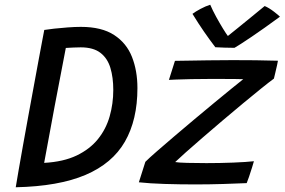

<svg xmlns="http://www.w3.org/2000/svg" viewBox="-20 -776 1202 811"><path d="M46.5 15Q50.5 -10 58.5 -56.2Q66.5 -102.5 77 -161.2Q87.5 -220 99.2 -283.8Q111 -347.5 122.2 -409Q133.5 -470.5 143 -522Q152.5 -573.5 159 -607.5Q165.5 -641.5 167 -649.5Q182 -652 208.8 -655Q235.5 -658 266 -660.2Q296.5 -662.5 321.5 -662.5Q409.5 -662.5 462 -628.2Q514.5 -594 537.5 -535.5Q560.5 -477 560.5 -404Q560.5 -269.5 507.5 -177.5Q454.5 -85.5 341.2 -37.2Q228 11 46.5 15ZM166.5 -88Q248 -92.5 303.8 -119.2Q359.5 -146 393.8 -188.5Q428 -231 443.2 -284.5Q458.5 -338 458.5 -396Q458.5 -449 446.2 -489.5Q434 -530 404 -553Q374 -576 321 -576Q309 -576 289.8 -575.2Q270.5 -574.5 258 -573.5Q235 -455 211 -328.2Q187 -201.5 166.5 -88ZM1022 -2.5Q979.5 -0.5 922 1.2Q864.5 3 804.5 3Q738.5 3 675.2 1Q612 -1 566.5 -6L594 -92.5Q610 -108.5 642.5 -136.8Q675 -165 716.5 -200.5Q758 -236 802.5 -273.2Q847 -310.5 888.2 -344.5Q929.5 -378.5 961 -404.2Q992.5 -430 1007.5 -441.5Q998.5 -442 974.8 -442.2Q951 -442.5 920.8 -442.5Q890.5 -442.5 862 -442.5Q825.5 -442.5 788.2 -441.8Q751 -441 724.5 -440Q698 -439 693.5 -438.5L719 -519Q735 -519 772 -519.8Q809 -520.5 858.8 -521.2Q908.5 -522 963 -522Q1008.5 -522 1058.8 -521.5Q1109 -521 1154 -519.5Q1154 -516.5 1150.2 -500.2Q1146.5 -484 1142.5 -467Q1138.5 -450 1137 -444Q1116.5 -429 1081.8 -401Q1047 -373 1004.8 -338Q962.5 -303 918.5 -265.5Q874.5 -228 834.5 -193.5Q794.5 -159 764.2 -132Q734 -105 720 -91.5Q733 -89 770.8 -88Q808.5 -87 852 -87Q908.5 -87 965.2 -89.2Q1022 -91.5 1052.5 -95Q1051 -89 1044.8 -69Q1038.5 -49 1031.8 -29Q1025 -9 1022 -2.5ZM1098 -750.5Q1116 -743 1136.8 -727Q1157.5 -711 1162.5 -705.5Q1094.5 -655.5 1042.2 -620.2Q990 -585 970.5 -574Q952.5 -574 928.2 -574.8Q904 -575.5 889.5 -576.5Q865.5 -608 841.8 -642.2Q818 -676.5 793 -717.5Q805.5 -727 827 -738.5Q848.5 -750 868 -756Q878.5 -731.5 893.5 -704.2Q908.5 -677 922 -655Q935.5 -633 942.5 -624Q957.5 -636 984.8 -658Q1012 -680 1042.5 -705Q1073 -730 1098 -750.5Z"/></svg>

Font: Grandstander
Style: Italic
Weight: 400
Italic angle: -15°
Designer: Tyler Finck
Foundry: Etcetera Type Co
Version: Version 1.200; ttfautohint (v1.8.3)